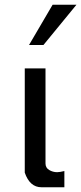

<svg xmlns="http://www.w3.org/2000/svg" viewBox="-20 -791 344 814"><path d="M85 -59.1V-501H172.9V-98.1Q172.9 -79.6 188.5 -70.3Q204.1 -61 222.2 -61Q233.4 -61 252.9 -65.9V2.9H155.8Q106.4 2.9 85 -59.1ZM304.2 -771 164.1 -600.1H103L203.1 -771Z"/></svg>

Font: Perun
Style: Regular
Weight: 400
Version: Version 1.0000